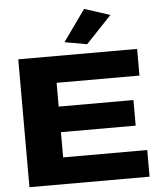

<svg xmlns="http://www.w3.org/2000/svg" viewBox="-62 -1009 887 1062"><g transform="rotate(-5 381.5 -478.0)"><path d="M58 0V-710H718V-562H258V-430H673V-288H258V-148H725V0ZM445 -760 321 -782 445 -956 587 -910Z"/></g></svg>

Font: Special Gothic Extended Bold
Style: Regular
Weight: 700
Width: 7
Designer: Alistair McCready
Foundry: Monolith
Version: Version 1.000; ttfautohint (v1.8.4.7-5d5b)